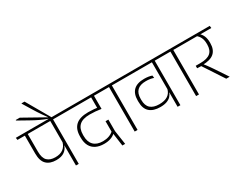

<svg xmlns="http://www.w3.org/2000/svg" viewBox="-123 -1553 2817 2232"><g transform="rotate(-30 1285.0 -437.0)"><path d="M464 -607.5H426.5V0H464ZM363.5 -597.5H587.5L583.5 -628H359ZM-14 -597.5H542.5L538.5 -628H-18ZM262 -167.5Q333.5 -167.5 373.2 -197.2Q413 -227 425.5 -270H430.5L427 -312.5Q412.5 -260 373.5 -231Q334.5 -202 269 -202Q199 -202 161.5 -238.5Q124 -275 124 -361V-607H85.5V-357.5Q85.5 -257.5 131.5 -212.5Q177.5 -167.5 262 -167.5Z M138.5 -808H84.5V-800.5L220 -724.5Q245.5 -710.5 269.8 -697.5Q294 -684.5 318.5 -673Q343 -661.5 369.2 -650.5Q395.5 -639.5 424 -628.5V-620.5H462V-626L280 -942H239V-938L310 -821.5Q327.5 -792.5 344.8 -766Q362 -739.5 381.5 -711.5Q401 -683.5 425.5 -650L424 -648Z M913.5 -597.5H1114L1110 -628H909.5ZM1012 -608H975.5V-484L1012 -484.5ZM558.5 -597.5H1131L1126.5 -628H555ZM975 -435.5 1013 -421.5V-609H975ZM1019.5 -273.5H981.5V-119L984.5 -114.5L1010 68.5H1047.5L1019.5 -119ZM841 -86.5Q760 -86.5 717.8 -129.2Q675.5 -172 675.5 -252V-267.5Q675.5 -349.5 720 -391.5Q764.5 -433.5 861 -433.5Q898 -433.5 935.5 -430.5Q973 -427.5 1013 -421V-452.5Q973.5 -459 935.5 -462.2Q897.5 -465.5 858 -465.5Q743.5 -465.5 689.8 -415.5Q636 -365.5 636 -268.5V-251Q636 -186.5 659.8 -142.2Q683.5 -98 729 -75.5Q774.5 -53 839 -53Q889.5 -53 928 -67Q966.5 -81 990.5 -105L985 -137Q959 -112.5 922.5 -99.5Q886 -86.5 841 -86.5Z M1253.5 0V-607.5H1215V0ZM1376.5 -597.5 1372.5 -628H1092L1096 -597.5Z M1828.5 -607.5H1791V0H1828.5ZM1728 -597.5H1952L1948 -628H1723.5ZM1347.5 -597.5H1901.5L1897.5 -628H1343.5ZM1425.5 -278.5Q1425.5 -185.5 1475.5 -141.2Q1525.5 -97 1618 -97Q1670 -97 1705.8 -110.2Q1741.5 -123.5 1762.2 -146Q1783 -168.5 1791.5 -197.5H1795L1792 -240Q1779 -186.5 1737 -159Q1695 -131.5 1623 -131.5Q1545.5 -131.5 1505.2 -167.8Q1465 -204 1465 -280V-294Q1465 -368 1502.8 -405.5Q1540.5 -443 1619 -443Q1648.5 -443 1674 -439.2Q1699.5 -435.5 1723 -427L1719 -461Q1698 -468.5 1672 -472.5Q1646 -476.5 1615.5 -476.5Q1520 -476.5 1472.8 -430.8Q1425.5 -385 1425.5 -295.5Z M2078 0V-607.5H2039.5V0ZM2201 -597.5 2197 -628H1916.5L1920.5 -597.5Z M2588.5 -597.5 2584.5 -628H2165.5L2169 -597.5ZM2489 0V-2L2379.5 -166.5Q2365 -188 2351.5 -207.2Q2338 -226.5 2323.8 -245.2Q2309.5 -264 2293.5 -284.5V-297.5L2211.5 -307.5V-274.5L2265.5 -272L2444 0ZM2432 -605.5H2387Q2419 -582 2435.2 -547.8Q2451.5 -513.5 2451.5 -461.5V-455Q2451.5 -379 2408.5 -343.2Q2365.5 -307.5 2273.5 -307.5H2211.5L2247.5 -275L2280.5 -275.5Q2390 -276 2440.2 -319.8Q2490.5 -363.5 2490.5 -452V-459.5Q2490.5 -511.5 2474.8 -547.5Q2459 -583.5 2432 -605.5Z"/></g></svg>

Font: Anek Devanagari ExtraLight
Style: Regular
Weight: 250
Designer: Kailash Malviya (Devanagari) & Yesha Goshar (Latin)
Foundry: Ek Type
Version: Version 1.003